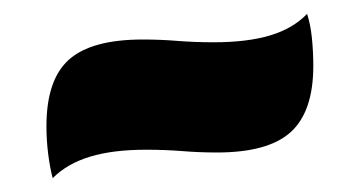

<svg xmlns="http://www.w3.org/2000/svg" viewBox="-20 -455 519 277"><path d="M56 -198Q52 -213 49.5 -233Q47 -253 47 -273Q47 -340 79.5 -369Q112 -398 186 -398Q211 -398 236 -396Q261 -394 288 -394Q337 -394 370 -404Q403 -414 423 -435Q428 -420 430 -400Q432 -380 432 -360Q432 -294 399.5 -264.5Q367 -235 293 -235Q268 -235 243 -237Q218 -239 191 -239Q143 -239 110 -229Q77 -219 56 -198Z"/></svg>

Font: Merienda ExtraBold
Style: Regular
Weight: 800
Designer: Eduardo Rodriguez Tunni
Foundry: Eduardo Rodriguez Tunni
Version: Version 2.001